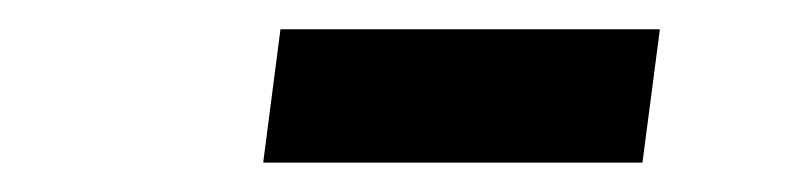

<svg xmlns="http://www.w3.org/2000/svg" viewBox="-20 -762 540 130"><path d="M158.2 -651.9 169.9 -742.2H426.8L415 -651.9Z"/></svg>

Font: Cooper Hewitt
Style: Medium Italic
Weight: 708
Designer: Village Type and Design LLC
Foundry: Cooper Hewitt Smithsonian Design Museum
Version: 1.000